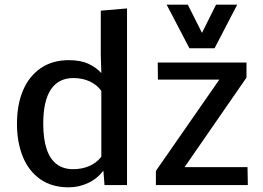

<svg xmlns="http://www.w3.org/2000/svg" viewBox="-20 -798 1135 828"><path d="M276.4 9.8Q203.1 9.8 153.3 -25.4Q103.5 -60.5 78.4 -122.3Q53.2 -184.1 53.2 -264.2Q53.2 -346.7 79.3 -408.2Q105.5 -469.7 155.8 -504.2Q206.1 -538.6 277.3 -538.6Q327.6 -538.6 361.6 -522.7Q395.5 -506.8 417 -482.9L414.6 -561V-752L527.8 -761.7V0H430.7L425.8 -62Q399.4 -27.3 359.9 -8.8Q320.3 9.8 276.4 9.8ZM294.9 -68.4Q333.5 -68.4 364.7 -81.8Q396 -95.2 417 -122.1V-406.2Q398.4 -432.1 367.2 -446.8Q335.9 -461.4 296.4 -461.4Q265.1 -461.4 241 -449.5Q216.8 -437.5 200.2 -413.3Q183.6 -389.2 175 -352.1Q166.5 -314.9 166.5 -265.1Q166.5 -199.7 180.9 -156Q195.3 -112.3 224.1 -90.3Q252.9 -68.4 294.9 -68.4ZM652.3 0V-61L925.8 -454.6H661.1L660.2 -528.3H1043V-463.4L775.9 -77.1H1047.4L1048.8 0ZM796.9 -589.8 698.7 -777.8H790L851.1 -656.2L911.6 -777.8H1002.9L905.3 -589.8Z"/></svg>

Font: Comme Medium
Style: Regular
Weight: 500
Version: Version 1.000;gftools[0.9.27]